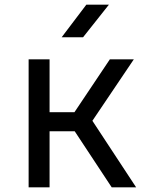

<svg xmlns="http://www.w3.org/2000/svg" viewBox="-20 -805 640 825"><path d="M103 0V-550H193V-323H300L452 -550H555L377 -286L565 0H460L301 -241H193V0ZM245 -645 351 -785H448L337 -645Z"/></svg>

Font: JetBrainsMonoNL NFM
Style: Regular
Weight: 400
Monospace: yes
Designer: Philipp Nurullin, Konstantin Bulenkov
Foundry: JetBrains
Version: Version 2.304; ttfautohint (v1.8.4.7-5d5b);Nerd Fonts 3.3.0